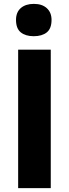

<svg xmlns="http://www.w3.org/2000/svg" viewBox="-20 -969 354 989"><path d="M73.5 0V-713H241.5V0ZM153.5 -782.5Q112 -782.5 87.2 -802.2Q62.5 -822 62.5 -866.5Q62.5 -906 87.2 -927.5Q112 -949 154.5 -949Q197 -949 221.2 -926.8Q245.5 -904.5 245.5 -866.5Q245.5 -822 221 -802.2Q196.5 -782.5 153.5 -782.5Z"/></svg>

Font: Heraclito
Style: Bold
Weight: 700
Designer: Kostas Bartsokas (font) & Cristiano Sobral (main changes)
Foundry: Kostas Bartsokas (font) & Cristiano Sobral (main changes)
Version: Version 1.00;July 8, 2020;FontCreator 13.0.0.2655 64-bit